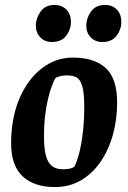

<svg xmlns="http://www.w3.org/2000/svg" viewBox="-20 -746 519 777"><path d="M202 11Q118 11 71.5 -32.5Q25 -76 25 -166Q25 -267 58 -345.5Q91 -424 148 -468.5Q205 -513 275 -513Q361 -513 407.5 -471Q454 -429 454 -331Q454 -264 437.5 -203Q421 -142 388.5 -93.5Q356 -45 309 -17Q262 11 202 11ZM234 -61Q251 -61 262 -63.5Q273 -66 281 -71Q289 -87 296 -110Q303 -133 308.5 -163.5Q314 -194 317.5 -231.5Q321 -269 321 -314Q321 -371 312.5 -398.5Q304 -426 288.5 -433.5Q273 -441 249 -441Q237 -441 222.5 -437.5Q208 -434 204 -429Q199 -423 187.5 -391.5Q176 -360 167 -309Q158 -258 158 -193Q158 -149 165 -119.5Q172 -90 188.5 -75.5Q205 -61 234 -61ZM394 -576Q365 -576 347 -595Q329 -614 329 -642Q329 -672 348 -699Q367 -726 405 -726Q434 -726 452.5 -707.5Q471 -689 471 -657Q471 -627 452 -601.5Q433 -576 394 -576ZM190 -576Q161 -576 143 -595Q125 -614 125 -642Q125 -672 144 -699Q163 -726 201 -726Q230 -726 248.5 -707.5Q267 -689 267 -657Q267 -627 248 -601.5Q229 -576 190 -576Z"/></svg>

Font: Faustina Light
Style: Bold Italic
Weight: 700
Italic angle: -8°
Version: Version 1.200